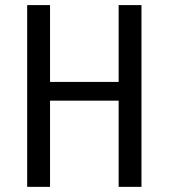

<svg xmlns="http://www.w3.org/2000/svg" viewBox="-20 -726 655 746"><path d="M441 0V-334.9H174.4V0H85.6V-706.2H174.4V-407.7H441V-706.2H529.7V0Z"/></svg>

Font: FiraCode Nerd Font
Style: Regular
Weight: 400
Designer: Carrois Corporate, Edenspiekermann AG, Nikita Prokopov
Foundry: Carrois Corporate, Edenspiekermann AG, Nikita Prokopov
Version: Version 6.002;Nerd Fonts 3.4.0